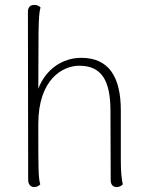

<svg xmlns="http://www.w3.org/2000/svg" viewBox="-20 -748 596 777"><path d="M469 -94V-301C469 -440 418 -514 309 -514C233 -514 165 -468 135 -389L136 -619C137 -677 139 -701 144 -718C139 -723 130 -729 118 -728C103 -728 93 -719 93 -701L94 -20C94 -2 104 9 118 9C131 9 138 3 143 -2C135 -29 135 -64 135 -246C135 -428 234 -482 301 -482C392 -482 427 -421 427 -299L428 -19C428 -1 437 9 452 9C464 9 471 4 477 -2C472 -21 469 -55 469 -94Z"/></svg>

Font: Arima Koshi ExtraLight
Style: Regular
Weight: 275
Designer: Joana Correia and Natanael Gama
Foundry: NDISCOVER
Version: Version 1.019;PS 001.019;hotconv 1.0.88;makeotf.lib2.5.64775